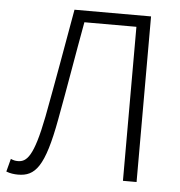

<svg xmlns="http://www.w3.org/2000/svg" viewBox="-53 -779 789 842"><g transform="rotate(5 342.0 -358.0)"><path d="M57 13C132 13 173 -31 212 -245C239 -389 262 -531 289 -678H518V0H578V-729H241C211 -559 185 -410 155 -251C120 -72 90 -46 51 -46C40 -46 31 -48 20 -53L5 4C23 11 41 13 57 13Z"/></g></svg>

Font: Noto Sans CJK JP Light
Style: Regular
Weight: 300
Designer: Ryoko NISHIZUKA (kana & ideographs); Paul D. Hunt (Latin, Greek & Cyrillic); Wenlong ZHANG (bopomofo); Sandoll Communica
Foundry: Adobe Systems Incorporated
Version: Version 1.004;PS 1.004;hotconv 1.0.82;makeotf.lib2.5.63406